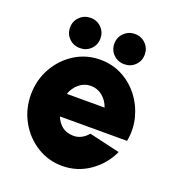

<svg xmlns="http://www.w3.org/2000/svg" viewBox="-128 -782 815 896"><g transform="rotate(20 280.0 -334.5)"><path d="M280 13Q211 13 154.2 -22.5Q97.5 -58 63.8 -118Q30 -178 30 -250.5Q30 -323.5 63.8 -383.2Q97.5 -443 154.2 -478.5Q211 -514 280 -514Q340 -514 389.8 -487.8Q439.5 -461.5 473.8 -416.8Q508 -372 522.5 -316Q537 -260 525.5 -200.5H192Q202.5 -174 223.8 -156Q245 -138 280 -137Q302 -136.5 320.8 -146.5Q339.5 -156.5 353.5 -173.5L506.5 -138Q476 -71.5 415.5 -29.2Q355 13 280 13ZM186.5 -310.5H374Q363 -343 337.8 -363.5Q312.5 -384 280 -384Q248 -384 222.8 -363.5Q197.5 -343 186.5 -310.5ZM170.5 -532Q138.5 -532 116.5 -553.5Q94.5 -575 94.5 -607Q94.5 -638.5 116.5 -660.2Q138.5 -682 170.5 -682Q202 -682 223.8 -660.2Q245.5 -638.5 245.5 -607Q245.5 -575 223.8 -553.5Q202 -532 170.5 -532ZM390.5 -532Q358.5 -532 336.5 -553.5Q314.5 -575 314.5 -607Q314.5 -638.5 336.5 -660.2Q358.5 -682 390.5 -682Q422 -682 443.8 -660.2Q465.5 -638.5 465.5 -607Q465.5 -575 443.8 -553.5Q422 -532 390.5 -532Z"/></g></svg>

Font: Urbanist Black
Style: Regular
Weight: 900
Designer: Corey Hu
Foundry: Corey Hu
Version: Version 1.330; ttfautohint (v1.8.4.7-5d5b)